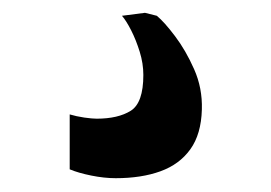

<svg xmlns="http://www.w3.org/2000/svg" viewBox="-20 -26 412 292"><path d="M156 245Q138.5 245 118.8 241Q99 237 86 231.5V148Q96 151 108.2 152.8Q120.5 154.5 127 154.5Q159.5 154.5 178.8 142.5Q198 130.5 198 88Q198 70.5 192.5 52.8Q187 35 179.5 20.2Q172 5.5 165.5 -2L200.5 -6.5L218.5 -2Q230 7.5 246.2 29Q262.5 50.5 275.2 79.2Q288 108 287 140.5Q286 178 269.5 201Q253 224 224 234.5Q195 245 156 245Z"/></svg>

Font: Merriweather 60pt
Style: Bold
Weight: 700
Version: Version 2.100